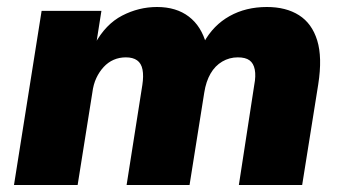

<svg xmlns="http://www.w3.org/2000/svg" viewBox="-20 -529 982 549"><path d="M20 0 99 -498H270L255 -403H251Q282 -460 329.5 -484.5Q377 -509 429 -509Q484 -509 520 -481.5Q556 -454 570 -402L563 -408Q590 -457 636.5 -483Q683 -509 743 -509Q798 -509 835 -485.5Q872 -462 887 -413.5Q902 -365 890 -288L844 0H663L707 -286Q712 -312 708.5 -330Q705 -348 693.5 -356.5Q682 -365 660 -365Q636 -365 615.5 -353Q595 -341 582 -318.5Q569 -296 564 -264L522 0H342L387 -286Q391 -312 387.5 -330Q384 -348 372 -356.5Q360 -365 340 -365Q321 -365 305 -358Q289 -351 276.5 -337.5Q264 -324 255.5 -306Q247 -288 244 -264L202 0Z"/></svg>

Font: Nunito Sans 10pt Black
Style: Italic
Weight: 900
Italic angle: -9°
Designer: Vernon Adams
Foundry: Vernon Adams
Version: Version 3.101;gftools[0.9.27]